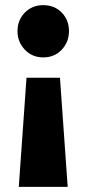

<svg xmlns="http://www.w3.org/2000/svg" viewBox="-20 -519 336 746"><path d="M53 207 83 -217H213L243 207ZM148 -296Q105 -296 76.5 -326Q48 -356 48 -398Q48 -441 76.5 -470Q105 -499 148 -499Q192 -499 220 -470Q248 -441 248 -398Q248 -356 220 -326Q192 -296 148 -296Z"/></svg>

Font: Outfit ExtraBold
Style: Regular
Weight: 800
Designer: Rodrigo Fuenzalida
Foundry: fragTYPE
Version: Version 1.100;gftools[0.9.27]